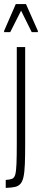

<svg xmlns="http://www.w3.org/2000/svg" viewBox="-26 -918 205 938"><path d="M2 0V-39Q22 -40 33 -44.5Q44 -49 48.5 -65Q53 -81 54.5 -117.5Q56 -154 56 -218V-688H97V-218Q97 -157 95.5 -117.5Q94 -78 89 -54.5Q84 -31 73.5 -19.5Q63 -8 46 -4.5Q29 -1 2 0ZM-6 -761V-767L51 -898H101L159 -767V-761H129L77 -866L24 -761Z"/></svg>

Font: Saira UltraCondensed ExtraLight
Style: Regular
Weight: 250
Width: 1
Designer: Hector Gatti with collaboration of the Omnibus-Type team
Foundry: Omnibus-Type
Version: Version 1.101